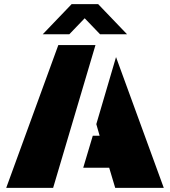

<svg xmlns="http://www.w3.org/2000/svg" viewBox="-20 -905 818 925"><path d="M453 -885 592 -740H462L388 -817L314 -740H186L325 -885ZM440 -688 236 0H10L261 -688ZM539 -630 769 0H535L506 -97H381L427 -251H460L444 -307Z"/></svg>

Font: Archicoco
Style: Regular
Weight: 400
Designer: Hector Gatti
Foundry: Hector Gatti
Version: 1.002